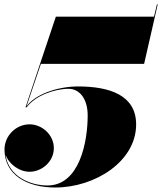

<svg xmlns="http://www.w3.org/2000/svg" viewBox="-20 -824 722 854"><path d="M585.5 -270.5C585.5 -400.5 468 -439.5 327 -439.5C237.5 -439.5 135.5 -405 97.5 -350L162 -540H621L681.5 -804.5H678L665 -750H228.5L93.5 -347H99C136 -398 222 -429 285 -429C334 -429 370 -384.5 370 -310.5C370 -196 335 1 191 1C114.5 1 17.5 -39 4.5 -136.5C18 -95.5 65 -60 111.5 -60C166 -60 219.5 -105 219.5 -165C219.5 -225 166.5 -271 111.5 -271C51 -271 0 -220 0 -159C0 -46.5 99 10 226 10C402 10 585.5 -105.5 585.5 -270.5Z"/></svg>

Font: Bodoni* 48pt Fatface
Style: Italic
Weight: 900
Italic angle: -13°
Version: Version 2.3